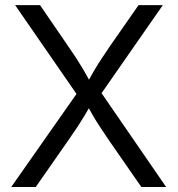

<svg xmlns="http://www.w3.org/2000/svg" viewBox="-20 -748 710 768"><path d="M24.9 0 308.1 -403.8V-340.3L40.5 -727.5H140.1L250.5 -566.4Q272 -535.6 286.9 -512.5Q301.8 -489.3 314.9 -466.8Q328.1 -444.3 343.3 -415.5H328.1Q343.8 -443.8 356.9 -466.3Q370.1 -488.8 385.5 -512.2Q400.9 -535.6 421.9 -566.4L534.2 -727.5H631.3L364.3 -343.8V-407.2L644.5 0H545.4L413.6 -189.9Q395 -217.8 380.6 -239.5Q366.2 -261.2 353.5 -282.7Q340.8 -304.2 325.7 -332H344.7Q330.1 -305.2 317.1 -283.7Q304.2 -262.2 289.8 -240.2Q275.4 -218.3 255.4 -189.9L123 0Z"/></svg>

Font: V-Inter
Style: Regular-375
Weight: 375
Designer: Rasmus Andersson
Foundry: rsms
Version: Version 4.000;git-4146feb